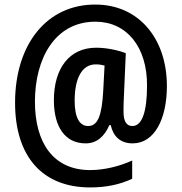

<svg xmlns="http://www.w3.org/2000/svg" viewBox="-20 -739 796 841"><path d="M711 -362C711 -571 587 -719 398 -719C186 -720 46 -546 46 -289C46 -54 165 82 375 82C446 82 506 69 559 44V-36C505 -11 437 6 375 6C213 6 133 -114 133 -294C133 -480 219 -644 398 -644C536 -644 625 -532 624 -364C624 -246 601 -187 560 -187C537 -187 521 -203 521 -250C521 -262 521 -281 522 -300L531 -506C495 -520 445 -530 401 -530C285 -530 216 -441 216 -300C216 -182 266 -111 355 -111C403 -111 437 -140 459 -191H465C476 -141 508 -111 561 -111C656 -111 711 -217 711 -362ZM307 -298C307 -394 338 -457 399 -457C414 -457 427 -455 438 -452L432 -339C426 -234 409 -187 366 -187C330 -187 307 -221 307 -298Z"/></svg>

Font: Noto Sans Armenian Condensed SemiBold
Style: Regular
Weight: 600
Width: 3
Designer: Monotype Design Team
Foundry: Monotype Imaging Inc.
Version: Version 2.008